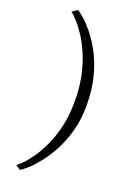

<svg xmlns="http://www.w3.org/2000/svg" viewBox="-186 -891 778 1137"><g transform="rotate(20 203.0 -322.0)"><path d="M338.5 -310.5Q338.5 -224.5 319 -152.2Q299.5 -80 269 -22.2Q238.5 35.5 205 78Q171.5 120.5 142.5 146.8Q113.5 173 98 181.5L68 161.5Q80.5 153.5 103.5 130Q126.5 106.5 153.2 68Q180 29.5 204.8 -23.8Q229.5 -77 246 -144.2Q262.5 -211.5 264 -292.5Q266 -384 250.8 -459.8Q235.5 -535.5 210.2 -594.8Q185 -654 156.5 -697Q128 -740 103 -766.8Q78 -793.5 64 -803.5L98 -826.5Q111.5 -818.5 139.5 -794.2Q167.5 -770 201.2 -728.2Q235 -686.5 266.5 -626.8Q298 -567 318.2 -488.2Q338.5 -409.5 338.5 -310.5Z"/></g></svg>

Font: Merriweather 60pt Light
Style: Regular
Weight: 300
Version: Version 2.100